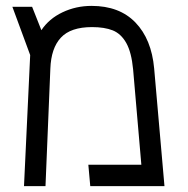

<svg xmlns="http://www.w3.org/2000/svg" viewBox="-20 -632 640 652"><path d="M503.5 -399.5 538.5 0H286.5L280 -72.5H460L432 -396.5Q426.5 -454.5 408.8 -486Q391 -517.5 363 -528.8Q335 -540 292.5 -540Q220 -540 186.8 -504.2Q153.5 -468.5 151 -399L134.5 0H61.5L82.5 -445L22 -609H89L120.5 -529.5Q146.5 -568.5 192.2 -590.2Q238 -612 291 -612Q385.5 -612 440 -555.5Q494.5 -499 503.5 -399.5Z"/></svg>

Font: JuliaMono Light
Style: Italic
Weight: 300
Italic angle: -9°
Monospace: yes
Designer: cormullion
Foundry: corm
Version: Version 0.054; ttfautohint (v1.8.4)